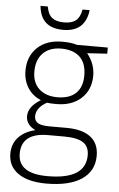

<svg xmlns="http://www.w3.org/2000/svg" viewBox="-63 -769 649 1051"><g transform="rotate(5 261.5 -243.0)"><path d="M250.5 -606Q127 -606 116.2 -726.1H156.2Q163.1 -683.6 185.8 -665.3Q208.5 -647 251.5 -647Q294.4 -647 317.1 -665.3Q339.8 -683.6 347.2 -726.1H386.2Q371.6 -606 250.5 -606ZM502.9 -530.8V-497.1L393.1 -490.2Q437 -435.5 437 -370.1Q437 -293.5 386 -245.8Q335 -198.2 249 -198.2Q212.9 -198.2 198.2 -201.2Q169.4 -186 154.3 -165.5Q139.2 -145 139.2 -122.1Q139.2 -96.7 158.4 -85Q177.7 -73.2 223.1 -73.2H315.9Q402.3 -73.2 448.2 -38.3Q494.1 -3.4 494.1 64.9Q494.1 148.9 426 194.6Q357.9 240.2 231.9 240.2Q131.8 240.2 76.9 201.7Q22 163.1 22 94.2Q22 39.6 55.9 3.4Q89.8 -32.7 147.9 -45.9Q124 -56.2 109.6 -75Q95.2 -93.8 95.2 -118.2Q95.2 -171.4 163.1 -211.9Q116.7 -231 90.8 -271.7Q64.9 -312.5 64.9 -365.2Q64.9 -444.8 115.5 -492.9Q166 -541 252 -541Q304.2 -541 333 -530.8ZM73.2 89.8Q73.2 199.2 235.8 199.2Q444.8 199.2 444.8 65.9Q444.8 18.1 412.1 -3.4Q379.4 -24.9 306.2 -24.9H219.2Q73.2 -24.9 73.2 89.8ZM113.8 -365.2Q113.8 -303.7 151.1 -269.8Q188.5 -235.8 251 -235.8Q317.4 -235.8 352.8 -269.5Q388.2 -303.2 388.2 -367.2Q388.2 -435.1 351.8 -469Q315.4 -502.9 250 -502.9Q186.5 -502.9 150.1 -466.6Q113.8 -430.2 113.8 -365.2Z"/></g></svg>

Font: Zoram GWebM Light
Style: Regular
Weight: 300
Foundry: Ascender Corporation
Version: Version 1.000